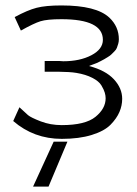

<svg xmlns="http://www.w3.org/2000/svg" viewBox="-20 -505 507 709"><path d="M28.8 -58.1 51.8 -108.9Q72.8 -88.9 83.5 -79.8Q94.2 -70.8 130.1 -56.9Q166 -43 208 -43Q294.9 -43 332.5 -73.5Q370.1 -104 370.1 -142.1Q370.1 -151.9 366.9 -162.8Q363.8 -173.8 354.5 -189.5Q345.2 -205.1 321 -217.5Q296.9 -230 262.2 -235.8Q239.3 -239.7 193.8 -240.2H145V-279.8H198.2Q200.2 -279.8 206.1 -279.3Q211.9 -278.8 213.9 -278.8Q274.9 -278.8 317.4 -301Q359.9 -323.2 359.9 -357.9Q359.9 -434.1 207 -434.1Q153.8 -434.1 129.4 -426.5Q105 -418.9 57.1 -392.1L34.2 -441.9Q82 -467.8 115.5 -476.3Q148.9 -484.9 207 -484.9Q335.9 -484.9 383.8 -439.9Q418.9 -406.7 418.9 -359.9Q418.9 -351.1 416.5 -343Q414.1 -335 411.6 -328.4Q409.2 -321.8 402.6 -315.4Q396 -309.1 391.6 -304.4Q387.2 -299.8 378.2 -294.4Q369.1 -289.1 364.5 -286.1Q359.9 -283.2 349.4 -278.1Q338.9 -272.9 335.4 -271.5Q332 -270 321 -266.1Q310.1 -262.2 309.1 -261.2Q370.1 -245.1 400.6 -212.2Q431.2 -179.2 431.2 -140.1Q431.2 -115.2 421.1 -91.6Q411.1 -67.9 388.2 -44.4Q365.2 -21 318.6 -6.6Q272 7.8 208 7.8Q105 7.8 28.8 -58.1ZM102.1 184.1 178.2 18.1H229L159.2 184.1Z"/></svg>

Font: CMU Bright
Style: Roman
Weight: 500
Version: Version 0.7.0